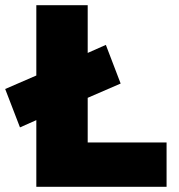

<svg xmlns="http://www.w3.org/2000/svg" viewBox="-50 -720 690 740"><path d="M90 0V-257L27 -229L-30 -377L90 -429V-700H288V-516L358 -547L415 -398L288 -343V-171H592V0Z"/></svg>

Font: Lexend Deca ExtraBold
Style: Regular
Weight: 800
Designer: Bonnie Shaver-Troup, Thomas Jockin
Foundry: Lexend
Version: Version 1.008; ttfautohint (v1.8.4.7-5d5b)